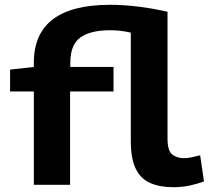

<svg xmlns="http://www.w3.org/2000/svg" viewBox="-20 -770 870 800"><path d="M702 10Q646 10 606 -7.5Q566 -25 545.5 -67Q525 -109 525 -183V-634Q483 -644 439 -644Q357 -644 315 -614Q273 -584 273 -508V-491H453V-389H272V0H121V-389H22V-480L121 -491V-509Q121 -750 439 -750Q495 -750 556 -742.5Q617 -735 678 -721V-193Q678 -142 697.5 -126.5Q717 -111 746 -111Q761 -111 778 -114.5Q795 -118 814 -123L830 -14Q803 -4 771 3Q739 10 702 10Z"/></svg>

Font: Georama Extended SemiBold
Style: Regular
Weight: 600
Width: 7
Designer: Jean-Baptiste Levee
Foundry: Production Type
Version: Version 1.000